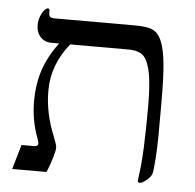

<svg xmlns="http://www.w3.org/2000/svg" viewBox="-47 -634 703 691"><g transform="rotate(5 305.0 -288.5)"><path d="M535.2 -279.8Q535.2 -207 534.9 -162.8Q534.7 -118.7 531.7 -80.1Q528.8 -41.5 526.6 -31.2Q524.4 -21 516.1 -12Q507.8 -2.9 498 3.4Q488.3 9.8 482.9 9.8Q480 9.8 477.5 7.8Q475.1 5.9 475.1 2.9L477.5 -18.6Q488.8 -90.3 488.8 -266.1Q488.8 -342.3 481 -384.8Q473.1 -427.2 456.8 -446Q440.4 -464.8 398.9 -464.8H189.9Q126 -386.2 126 -292Q126 -210.9 160.2 -128.9Q164.6 -116.7 168.2 -106.9Q171.9 -97.2 171.9 -88.9Q171.9 -79.6 163.8 -52.5Q155.8 -25.4 145 0H21L46.9 -88.9H91.8Q106.9 -88.9 106.9 -101.1L102.5 -116.2Q78.1 -179.7 78.1 -250Q78.1 -312 95 -362.8Q111.8 -413.6 149.9 -464.8H121.1Q97.2 -464.8 82 -481.4Q66.9 -498 66.9 -523.9Q66.9 -546.4 77.9 -566.7Q88.9 -586.9 99.1 -586.9Q105 -586.9 105 -580.1V-568.8Q105 -553.2 125 -553.2H417Q464.8 -553.2 484.4 -541.7Q503.9 -530.3 514.6 -502Q525.4 -473.6 530.3 -425.3Q535.2 -377 535.2 -279.8Z"/></g></svg>

Font: Liberation Serif
Style: Regular
Weight: 400
Designer: Steve Matteson
Foundry: Ascender Corporation
Version: Version 2.1.5